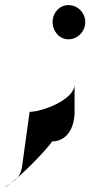

<svg xmlns="http://www.w3.org/2000/svg" viewBox="-38 -696 380 752"><path d="M-18 36C-18 38 -9 32 5 21C-3 26 -11 31 -18 36ZM5 21C14 15 23 8 31 -1C21 7 12 15 5 21ZM31 -1C92 -53 171 -142 165 -142C221 -142 254 -191 254 -258V-365C254 -306 128 -258 78 -258L48 -41C45 -24 39 -11 31 -1ZM168 -610C168 -573 195 -542 230 -542C266 -542 296 -573 296 -610C296 -646 266 -676 230 -676C195 -676 168 -646 168 -610Z"/></svg>

Font: Ampere
Style: Cnd
Weight: 400
Version: Version 1